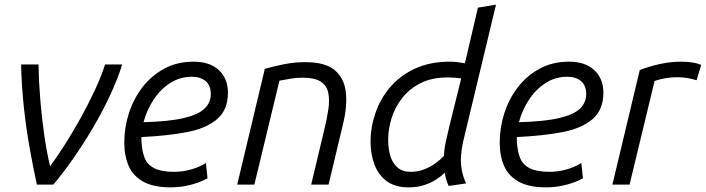

<svg xmlns="http://www.w3.org/2000/svg" viewBox="-20 -796 3044 828"><path d="M139 0Q123 -73 108 -157Q93 -241 83 -332.5Q73 -424 71 -518H146Q147 -449 153.5 -369Q160 -289 171 -213Q182 -137 196 -79Q225 -118 259.5 -172Q294 -226 327.5 -286.5Q361 -347 389 -407Q417 -467 433 -518H507Q487 -454 454.5 -384.5Q422 -315 381.5 -246Q341 -177 297 -114Q253 -51 210 0Z M716 12Q642 12 598 -12.5Q554 -37 535 -80.5Q516 -124 516 -181Q516 -246 536 -308Q556 -370 594.5 -420Q633 -470 688.5 -500Q744 -530 815 -530Q885 -530 924 -493.5Q963 -457 963 -396Q963 -322 916 -282Q869 -242 785 -226Q701 -210 590 -205Q590 -201 590 -196.5Q590 -192 590 -188Q592 -144 604 -114.5Q616 -85 646.5 -70Q677 -55 731 -55Q766 -55 801.5 -64.5Q837 -74 868 -93L875 -27Q842 -9 800.5 1.5Q759 12 716 12ZM599 -269Q710 -272 773 -287Q836 -302 862.5 -328Q889 -354 889 -390Q889 -428 866.5 -446.5Q844 -465 807 -465Q756 -465 714 -438Q672 -411 642.5 -366.5Q613 -322 599 -269Z M1003 0 1122 -499Q1160 -510 1205 -519Q1250 -528 1297 -528Q1383 -528 1424 -493Q1465 -458 1471.5 -397.5Q1478 -337 1459 -260L1397 0H1322L1378 -235Q1390 -283 1396 -324.5Q1402 -366 1395.5 -396.5Q1389 -427 1363 -444Q1337 -461 1285 -461Q1260 -461 1234.5 -457Q1209 -453 1185 -448L1077 0Z M1742 12Q1684 12 1648 -14.5Q1612 -41 1595 -86Q1578 -131 1578 -184Q1578 -247 1599 -308.5Q1620 -370 1662.5 -420Q1705 -470 1769.5 -500Q1834 -530 1920 -530Q1936 -530 1952.5 -528Q1969 -526 1985 -523L2041 -763L2119 -776L1977 -184Q1970 -153 1968 -122.5Q1966 -92 1971.5 -62.5Q1977 -33 1990 -5L1915 6Q1910 -4 1905 -20Q1900 -36 1898 -51Q1885 -38 1863.5 -23.5Q1842 -9 1811.5 1.5Q1781 12 1742 12ZM1751 -55Q1782 -55 1809 -65.5Q1836 -76 1858 -92Q1880 -108 1895 -124Q1895 -150 1902 -182Q1909 -214 1917 -248L1969 -458Q1955 -460 1939 -461Q1923 -462 1909 -462Q1843 -462 1795 -438Q1747 -414 1715.5 -374.5Q1684 -335 1669 -287.5Q1654 -240 1654 -193Q1654 -154 1663.5 -123Q1673 -92 1694.5 -73.5Q1716 -55 1751 -55Z M2335 12Q2261 12 2217 -12.5Q2173 -37 2154 -80.5Q2135 -124 2135 -181Q2135 -246 2155 -308Q2175 -370 2213.5 -420Q2252 -470 2307.5 -500Q2363 -530 2434 -530Q2504 -530 2543 -493.5Q2582 -457 2582 -396Q2582 -322 2535 -282Q2488 -242 2404 -226Q2320 -210 2209 -205Q2209 -201 2209 -196.5Q2209 -192 2209 -188Q2211 -144 2223 -114.5Q2235 -85 2265.5 -70Q2296 -55 2350 -55Q2385 -55 2420.5 -64.5Q2456 -74 2487 -93L2494 -27Q2461 -9 2419.5 1.5Q2378 12 2335 12ZM2218 -269Q2329 -272 2392 -287Q2455 -302 2481.5 -328Q2508 -354 2508 -390Q2508 -428 2485.5 -446.5Q2463 -465 2426 -465Q2375 -465 2333 -438Q2291 -411 2261.5 -366.5Q2232 -322 2218 -269Z M2621 0 2739 -494Q2777 -509 2824 -519.5Q2871 -530 2917 -530Q2940 -530 2962.5 -527Q2985 -524 3004 -516L2984 -450Q2964 -456 2944 -459.5Q2924 -463 2902 -463Q2877 -463 2852 -459Q2827 -455 2803 -447L2695 0Z"/></svg>

Font: Ubuntu Sans
Style: Italic
Weight: 400
Italic angle: -13.5°
Designer: Dalton Maag Ltd
Foundry: Dalton Maag Ltd
Version: Version 1.006